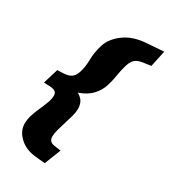

<svg xmlns="http://www.w3.org/2000/svg" viewBox="-210 -846 942 1070"><g transform="rotate(30 261.0 -311.5)"><path d="M28 -263 57.5 -360 93.5 -361.5Q129 -363 146.8 -375.8Q164.5 -388.5 174 -419Q185.5 -456.5 185.8 -501.5Q186 -546.5 202 -599.5Q218 -651.5 272.8 -692.5Q327.5 -733.5 415 -739.5L522.5 -747L500 -642.5L453 -636Q419.5 -631.5 402.8 -617.8Q386 -604 376.5 -573.5Q365.5 -537.5 360 -501.2Q354.5 -465 343.5 -429.5Q332 -392 303 -359.8Q274 -327.5 219.5 -308.5Q247.5 -292.5 256.8 -272.8Q266 -253 266 -229.5Q266 -209.5 258.8 -182.8Q251.5 -156 242.2 -127.2Q233 -98.5 225.8 -72Q218.5 -45.5 218.5 -26Q218.5 8 254.5 13L297.5 19.5L256.5 124L194 118Q129 111.5 89 73.5Q49 35.5 49 -11.5Q49 -40 58.5 -69Q68 -98 80.8 -126.2Q93.5 -154.5 103 -180Q112.5 -205.5 112.5 -227Q112.5 -244.5 101.2 -252.5Q90 -260.5 63 -261.5Z"/></g></svg>

Font: Newsreader Caption ExtraBold
Style: Italic
Weight: 800
Italic angle: -17°
Designer: Hugues Gentile
Foundry: Production Type
Version: Version 1.001